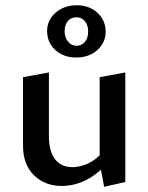

<svg xmlns="http://www.w3.org/2000/svg" viewBox="-20 -705 567 734"><path d="M216 6Q152 6 110 -35Q68 -76 68 -148V-410L167 -428V-183Q167 -128 190 -97Q213 -66 257 -66Q280 -66 304.5 -75Q329 -84 350.5 -101.5Q372 -119 386 -146L418 -122Q393 -80 360.5 -51.5Q328 -23 291 -8.5Q254 6 216 6ZM378 9 361 -83V-410L459 -428V-9ZM271 -485Q239 -485 214 -498Q189 -511 174.5 -534Q160 -557 160 -586Q160 -615 175 -637Q190 -659 215.5 -672Q241 -685 274 -685Q305 -685 330 -672Q355 -659 369.5 -636Q384 -613 384 -584Q384 -556 369 -533Q354 -510 328.5 -497.5Q303 -485 271 -485ZM273 -530Q292 -530 304.5 -545Q317 -560 317 -584Q317 -609 304.5 -624Q292 -639 272 -639Q252 -639 239.5 -624.5Q227 -610 227 -586Q227 -562 240 -546Q253 -530 273 -530Z"/></svg>

Font: Ysabeau Office SemiBold
Style: Regular
Weight: 600
Designer: Christian Thalmann (Catharsis Fonts)
Version: Version 2.001;gftools[0.9.30]; featfreeze: tnum,lnum,ss02